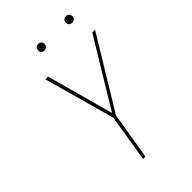

<svg xmlns="http://www.w3.org/2000/svg" viewBox="-263 -1019 1126 1126"><g transform="rotate(-45 300.0 -456.0)"><path d="M234 0 282 -294 159 -735H182L296 -319L548 -735H571L302 -292L254 0ZM505 -859Q499 -859 493.5 -861Q488 -863 484 -867.5Q480 -872 479.5 -878.5Q479 -885 480 -891Q480 -896 482.5 -900Q485 -904 489 -906.5Q493 -909 497 -910.5Q501 -912 506 -912Q512 -912 517.5 -909.5Q523 -907 527 -902.5Q531 -898 532 -891.5Q533 -885 532 -879Q531 -874 528.5 -870Q526 -866 522.5 -863.5Q519 -861 514.5 -860Q510 -859 505 -859ZM275 -859Q269 -859 263.5 -861Q258 -863 254 -867.5Q250 -872 249.5 -878.5Q249 -885 250 -891Q250 -896 252.5 -900Q255 -904 259 -906.5Q263 -909 267 -910.5Q271 -912 276 -912Q282 -912 287.5 -909.5Q293 -907 297 -902.5Q301 -898 302 -891.5Q303 -885 302 -879Q301 -874 298.5 -870Q296 -866 292.5 -863.5Q289 -861 284.5 -860Q280 -859 275 -859Z"/></g></svg>

Font: Iosevka Thin Extended
Style: Italic
Weight: 100
Width: 7
Italic angle: -9°
Monospace: yes
Designer: Belleve Invis
Foundry: Belleve Invis
Version: Version 32.5.0; ttfautohint (v1.8.4)